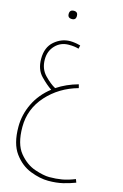

<svg xmlns="http://www.w3.org/2000/svg" viewBox="-154 -732 764 1192"><g transform="rotate(15 228.0 -136.5)"><path d="M192 -640Q192 -667 166 -667Q139 -667 139 -640Q139 -614 166 -614Q192 -614 192 -640ZM456 360 448 339Q403 357 365.5 363.5Q328 370 284 370Q248 370 191 351Q134 332 88.5 277Q43 222 43 112Q43 -4 121.5 -91Q200 -178 319 -211L313 -234Q237 -213 177 -173Q145 -190 107 -229Q69 -268 69 -329Q69 -383 103.5 -419Q138 -455 190 -455Q211 -455 225.5 -453Q240 -451 254 -447L259 -469Q222 -479 193 -479Q137 -479 91.5 -440Q46 -401 46 -327Q46 -258 85 -218Q124 -178 156 -157Q89 -105 54 -33Q19 39 19 117Q19 226 63 286Q107 346 169 370Q231 394 284 394Q337 394 378.5 384Q420 374 456 360Z"/></g></svg>

Font: Noto Sans Arabic Condensed Thin
Style: Regular
Weight: 250
Width: 3
Designer: Nadine Chahine
Foundry: Monotype Imaging Inc.
Version: 1.001